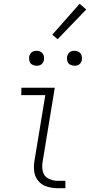

<svg xmlns="http://www.w3.org/2000/svg" viewBox="-20 -993 475 1013"><path d="M284 0H325V-39H284Q258 -39 235 -51Q212 -63 206 -88Q200 -113 205 -140L269 -530H93L92 -491H219L162 -146Q157 -117 160.5 -88.5Q164 -60 182 -38.5Q200 -17 227.5 -8.5Q255 0 284 0ZM373 -646Q382 -646 390.5 -649Q399 -652 404.5 -659.5Q410 -667 412 -676Q414 -688 410.5 -700Q407 -712 396.5 -718.5Q386 -725 373 -725Q364 -725 355.5 -722Q347 -719 341.5 -711Q336 -703 334 -695Q332 -682 335.5 -670Q339 -658 350 -652Q361 -646 373 -646ZM173 -646Q182 -646 190.5 -649Q199 -652 204.5 -659.5Q210 -667 212 -676Q214 -688 210.5 -700Q207 -712 196.5 -718.5Q186 -725 173 -725Q164 -725 155.5 -722Q147 -719 141.5 -711Q136 -703 134 -695Q132 -682 135.5 -670Q139 -658 150 -652Q161 -646 173 -646ZM284 -786 435 -943 400 -973 256 -810Z"/></svg>

Font: Iosevka Sparkle XLtObl
Style: Regular
Weight: 200
Italic angle: -9°
Designer: Belleve Invis
Foundry: Belleve Invis
Version: Version 4.5.0; ttfautohint (v1.8.3)